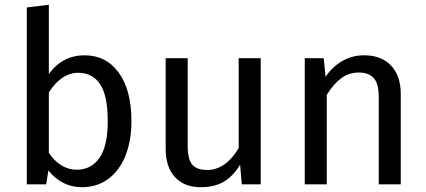

<svg xmlns="http://www.w3.org/2000/svg" viewBox="-20 -770 1780 802"><path d="M529 -264Q529 -182 504 -119.5Q479 -57 432 -22.5Q385 12 322 12Q239 12 182 -58L173 0H92V-739L184 -750V-461Q241 -539 333 -539Q423 -539 476 -466.5Q529 -394 529 -264ZM430 -264Q430 -371 398 -418.5Q366 -466 307 -466Q237 -466 184 -384V-132Q205 -99 235.5 -80Q266 -61 300 -61Q361 -61 395.5 -110.5Q430 -160 430 -264Z M1069 0H990L983 -82Q953 -33 914 -10.5Q875 12 819 12Q750 12 711 -30Q672 -72 672 -149V-527H764V-159Q764 -105 783 -82.5Q802 -60 845 -60Q922 -60 977 -151V-527H1069Z M1654 -378V0H1562V-365Q1562 -421 1541 -444Q1520 -467 1479 -467Q1437 -467 1405 -443Q1373 -419 1345 -374V0H1253V-527H1332L1340 -449Q1368 -491 1409.5 -515Q1451 -539 1501 -539Q1573 -539 1613.5 -496Q1654 -453 1654 -378Z"/></svg>

Font: Statis Sans
Style: Regular
Weight: 400
Designer: bBox Type GmbH
Foundry: bBox Type GmbH
Version: Version 1.000